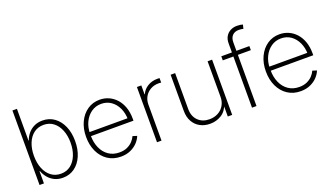

<svg xmlns="http://www.w3.org/2000/svg" viewBox="-69 -1252 3039 1761"><g transform="rotate(-20 1450.5 -371.0)"><path d="M310.5 11.2Q264.6 11.2 229 -6.3Q193.4 -23.9 168.9 -53.5Q144.5 -83 131.3 -118.7H127.4V0H84.5V-727.5H128.4V-418H131.8Q144 -453.6 168.5 -482.9Q192.9 -512.2 228.5 -529.5Q264.2 -546.9 310.5 -546.9Q375.5 -546.9 424.8 -511.5Q474.1 -476.1 501.7 -413.1Q529.3 -350.1 529.3 -268.6Q529.3 -186.5 502 -123.3Q474.6 -60.1 425.3 -24.4Q376 11.2 310.5 11.2ZM306.2 -29.8Q361.3 -29.8 401.4 -60.8Q441.4 -91.8 463.1 -145.8Q484.9 -199.7 484.9 -268.6Q484.9 -337.4 463.1 -391.1Q441.4 -444.8 401.4 -475.3Q361.3 -505.9 306.2 -505.9Q251 -505.9 210.9 -475.6Q170.9 -445.3 149.2 -391.6Q127.4 -337.9 127.4 -268.6Q127.4 -199.2 148.9 -145.3Q170.4 -91.3 210.7 -60.5Q251 -29.8 306.2 -29.8Z M877 11.2Q804.2 11.2 750 -24.9Q695.8 -61 666 -124Q636.2 -187 636.2 -267.6Q636.2 -348.1 666 -411.4Q695.8 -474.6 748.3 -510.7Q800.8 -546.9 868.7 -546.9Q916 -546.9 957.3 -528.3Q998.5 -509.8 1029.8 -474.9Q1061 -439.9 1078.4 -390.6Q1095.7 -341.3 1095.7 -279.3V-259.8H663.1V-299.3H1071.8L1052.2 -284.7Q1052.2 -347.7 1029.1 -397.9Q1005.9 -448.2 964.6 -477.3Q923.3 -506.3 868.7 -506.3Q814.5 -506.3 772 -476.6Q729.5 -446.8 705.1 -396Q680.7 -345.2 680.7 -281.7V-264.6Q680.7 -197.3 704.3 -144Q728 -90.8 772.2 -60.3Q816.4 -29.8 877.4 -29.8Q921.4 -29.8 953.6 -44.7Q985.8 -59.6 1007.3 -82.8Q1028.8 -106 1038.6 -129.9L1080.1 -117.2Q1067.9 -85 1040.5 -55.7Q1013.2 -26.4 971.9 -7.6Q930.7 11.2 877 11.2Z M1231 0V-539.1H1273.9V-452.1H1276.9Q1294.9 -494.6 1336.7 -520.3Q1378.4 -545.9 1432.1 -545.9Q1438.5 -545.9 1443.6 -545.7Q1448.7 -545.4 1454.1 -544.9V-501Q1450.7 -501.5 1444.1 -502.2Q1437.5 -502.9 1428.7 -502.9Q1384.8 -502.9 1349.9 -483.4Q1314.9 -463.9 1294.9 -429.9Q1274.9 -396 1274.9 -351.1V0Z M1749 7.8Q1693.8 7.8 1651.1 -15.6Q1608.4 -39.1 1584.2 -82.5Q1560.1 -126 1560.1 -186V-539.1H1604V-188.5Q1604 -117.7 1646.2 -75.4Q1688.5 -33.2 1756.8 -33.2Q1803.7 -33.2 1840.8 -53Q1877.9 -72.8 1899.4 -108.6Q1920.9 -144.5 1920.9 -192.4V-539.1H1964.8V0H1921.9V-121.6H1930.7Q1910.6 -55.2 1860.6 -23.7Q1810.5 7.8 1749 7.8Z M2328.6 -539.1V-499.5H2054.7V-539.1ZM2158.2 0V-627.9Q2158.2 -667.5 2174.8 -695.3Q2191.4 -723.1 2220 -738Q2248.5 -752.9 2283.7 -752.9Q2302.7 -752.9 2317.1 -750.7Q2331.5 -748.5 2340.8 -745.1L2331.1 -706.1Q2323.2 -708.5 2312 -710.2Q2300.8 -711.9 2287.1 -711.9Q2247.6 -711.9 2224.9 -688.5Q2202.1 -665 2202.1 -622.1V0Z M2631.8 11.2Q2559.1 11.2 2504.9 -24.9Q2450.7 -61 2420.9 -124Q2391.1 -187 2391.1 -267.6Q2391.1 -348.1 2420.9 -411.4Q2450.7 -474.6 2503.2 -510.7Q2555.7 -546.9 2623.5 -546.9Q2670.9 -546.9 2712.2 -528.3Q2753.4 -509.8 2784.7 -474.9Q2815.9 -439.9 2833.3 -390.6Q2850.6 -341.3 2850.6 -279.3V-259.8H2418V-299.3H2826.7L2807.1 -284.7Q2807.1 -347.7 2783.9 -397.9Q2760.7 -448.2 2719.5 -477.3Q2678.2 -506.3 2623.5 -506.3Q2569.3 -506.3 2526.9 -476.6Q2484.4 -446.8 2460 -396Q2435.5 -345.2 2435.5 -281.7V-264.6Q2435.5 -197.3 2459.2 -144Q2482.9 -90.8 2527.1 -60.3Q2571.3 -29.8 2632.3 -29.8Q2676.3 -29.8 2708.5 -44.7Q2740.7 -59.6 2762.2 -82.8Q2783.7 -106 2793.5 -129.9L2835 -117.2Q2822.8 -85 2795.4 -55.7Q2768.1 -26.4 2726.8 -7.6Q2685.5 11.2 2631.8 11.2Z"/></g></svg>

Font: Inter 18pt ExtraLight
Style: Regular
Weight: 250
Designer: Rasmus Andersson
Foundry: rsms
Version: Version 4.001;git-66647c0bb